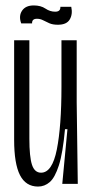

<svg xmlns="http://www.w3.org/2000/svg" viewBox="-20 -676 341 706"><path d="M120 10Q75 10 53.5 -32Q32 -74 32 -162V-528H88V-166Q88 -100 97.5 -70.5Q107 -41 131 -41Q172 -41 189 -126.5Q206 -212 206 -357V-528H262V-300L266 0H209L228 -201H219Q211 -113 196.5 -68Q182 -23 163 -6.5Q144 10 120 10ZM193 -585Q174 -585 161.5 -590.5Q149 -596 138.5 -601.5Q128 -607 116 -607Q97 -607 98 -590H58Q48 -617 61 -636.5Q74 -656 104 -656Q130 -656 147 -644.5Q164 -633 183 -633Q203 -633 202 -651H242Q248 -624 236.5 -604.5Q225 -585 193 -585Z"/></svg>

Font: Bricolage Grotesque 96pt Condensed ExtraLight
Style: Regular
Weight: 200
Width: 3
Designer: Mathieu Triay
Foundry: Atelier Triay
Version: Version 1.001; ttfautohint (v1.8.4.7-5d5b);gftools[0.9.33.de